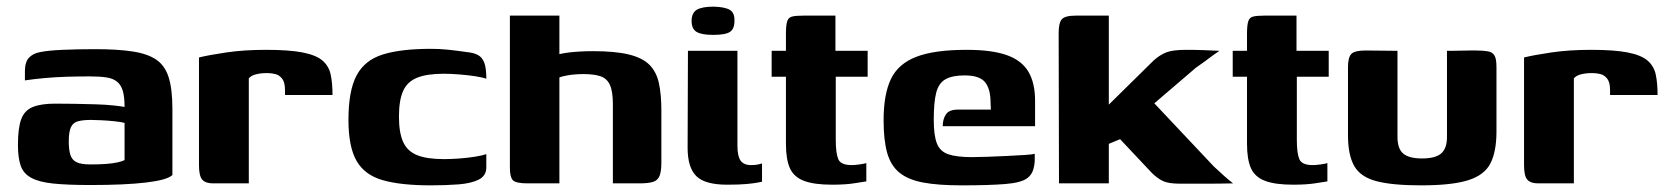

<svg xmlns="http://www.w3.org/2000/svg" viewBox="-20 -552 5026 578"><path d="M253 5Q183 5 140 0.5Q97 -4 73.5 -17Q50 -30 42 -54Q34 -78 34 -116Q34 -167 44 -193.5Q54 -220 79 -230Q104 -240 146 -240Q171 -240 203.5 -239.5Q236 -239 267.5 -238Q299 -237 322.5 -234.5Q346 -232 355 -230Q355 -261 349.5 -279Q344 -297 332 -306.5Q320 -316 300 -319Q280 -322 251 -322Q216 -322 181.5 -321Q147 -320 114.5 -317Q82 -314 55 -310V-338Q55 -365 67 -378Q79 -391 100 -395Q123 -400 168.5 -402Q214 -404 267 -404Q334 -404 379.5 -397Q425 -390 451 -372Q477 -354 488 -318.5Q499 -283 499 -224V-25Q483 -10 419.5 -2.5Q356 5 253 5ZM252 -57Q280 -57 299.5 -58.5Q319 -60 333 -63Q347 -66 355 -70V-182Q344 -185 324.5 -187Q305 -189 285 -190Q265 -191 254 -191Q230 -191 215 -187Q200 -183 193.5 -169Q187 -155 187 -126Q187 -101 192 -85.5Q197 -70 211 -63.5Q225 -57 252 -57Z M729 0H621Q599 0 589 -11Q579 -22 579 -55V-379Q607 -386 660.5 -394Q714 -402 781 -402Q851 -402 891.5 -394Q932 -386 951 -369.5Q970 -353 975.5 -327.5Q981 -302 981 -266H838V-280Q838 -304 829.5 -315Q821 -326 809 -329Q797 -332 784 -332Q764 -332 749.5 -328Q735 -324 729 -316Z M1277 6Q1187 6 1132.5 -9.5Q1078 -25 1053.5 -67.5Q1029 -110 1029 -191Q1029 -279 1053.5 -325Q1078 -371 1132.5 -388Q1187 -405 1277 -405Q1303 -405 1327.5 -402.5Q1352 -400 1387 -395Q1407 -393 1419.5 -386Q1432 -379 1438 -363Q1444 -347 1444 -315Q1433 -319 1410.5 -322.5Q1388 -326 1362 -328Q1336 -330 1316 -330Q1265 -330 1235.5 -318Q1206 -306 1193.5 -278Q1181 -250 1181 -201Q1181 -153 1193.5 -125Q1206 -97 1235.5 -85Q1265 -73 1316 -73Q1339 -73 1364.5 -75Q1390 -77 1411.5 -80.5Q1433 -84 1444 -88V-48Q1444 -23 1421.5 -11.5Q1399 0 1361 3Q1323 6 1277 6Z M1568 0Q1533 0 1524 -9.5Q1515 -19 1515 -46V-505H1664V-389Q1676 -392 1692.5 -394Q1709 -396 1728 -397Q1747 -398 1764 -398Q1832 -398 1873 -388Q1914 -378 1935 -357Q1956 -336 1963.5 -302Q1971 -268 1971 -219V-63Q1971 -36 1965.5 -22.5Q1960 -9 1946 -4.5Q1932 0 1905 0H1825V-239Q1825 -277 1816 -296.5Q1807 -316 1787.5 -322.5Q1768 -329 1736 -329Q1725 -329 1711.5 -328Q1698 -327 1685 -324.5Q1672 -322 1664 -319V0Z M2169 4Q2102 4 2076 -22Q2050 -48 2050 -107L2051 -399H2200V-113Q2200 -82 2209.5 -68.5Q2219 -55 2241 -55Q2254 -55 2263 -57Q2272 -59 2274 -60V-5Q2270 -4 2259 -2Q2248 0 2227 2Q2206 4 2169 4ZM2127 -447Q2092 -447 2077 -456Q2062 -465 2062 -489Q2062 -513 2077.5 -522.5Q2093 -532 2129 -532Q2163 -531 2177.5 -522Q2192 -513 2191 -489Q2191 -465 2177.5 -456Q2164 -447 2127 -447Z M2485 4Q2431 4 2400.5 -7.5Q2370 -19 2358 -45.5Q2346 -72 2346 -119V-321H2303V-399H2346V-450Q2346 -475 2349.5 -487Q2353 -499 2364 -502Q2375 -505 2399 -505H2495Q2495 -501 2495 -495Q2495 -489 2495 -480V-399H2592V-321H2496V-131Q2496 -91 2503.5 -73Q2511 -55 2544 -55Q2553 -55 2567.5 -57Q2582 -59 2588 -61V-6Q2581 -5 2553.5 -0.5Q2526 4 2485 4Z M2874 6Q2804 6 2759 -2.5Q2714 -11 2688 -32Q2662 -53 2651 -91Q2640 -129 2640 -190Q2640 -268 2662 -314Q2684 -360 2738.5 -381Q2793 -402 2890 -402Q2966 -402 3011 -386Q3056 -370 3076 -336Q3096 -302 3096 -249V-172H2818Q2818 -193 2827.5 -207.5Q2837 -222 2863 -222H2963L2962 -243Q2962 -284 2945.5 -304.5Q2929 -325 2884 -325Q2847 -325 2826.5 -313.5Q2806 -302 2798.5 -273.5Q2791 -245 2791 -192Q2791 -144 2800.5 -120Q2810 -96 2835 -87.5Q2860 -79 2906 -79Q2923 -79 2952 -80Q2981 -81 3011.5 -82.5Q3042 -84 3065.5 -85.5Q3089 -87 3095 -89V-71Q3095 -57 3090.5 -41.5Q3086 -26 3073 -16Q3055 -2 3006.5 2Q2958 6 2874 6Z M3168 0 3167 -453Q3167 -483 3176.5 -494Q3186 -505 3219 -505H3318V-237L3453 -370Q3472 -387 3491.5 -394.5Q3511 -402 3551 -402Q3581 -402 3605.5 -401Q3630 -400 3651 -399Q3646 -396 3633 -386.5Q3620 -377 3606 -366.5Q3592 -356 3580 -348L3455 -241L3634 -51Q3649 -37 3664 -23.5Q3679 -10 3692 0Q3650 1 3608.5 1Q3567 1 3533 1Q3498 1 3481 -7Q3464 -15 3447 -32L3352 -133L3318 -119V0Z M3873 4Q3819 4 3788.5 -7.5Q3758 -19 3746 -45.5Q3734 -72 3734 -119V-321H3691V-399H3734V-450Q3734 -475 3737.5 -487Q3741 -499 3752 -502Q3763 -505 3787 -505H3883Q3883 -501 3883 -495Q3883 -489 3883 -480V-399H3980V-321H3884V-131Q3884 -91 3891.5 -73Q3899 -55 3932 -55Q3941 -55 3955.5 -57Q3970 -59 3976 -61V-6Q3969 -5 3941.5 -0.5Q3914 4 3873 4Z M4187 -399V-140Q4187 -104 4204.5 -89.5Q4222 -75 4261 -75Q4302 -75 4319 -90.5Q4336 -106 4336 -139V-399Q4337 -399 4349 -399Q4361 -399 4376.5 -399.5Q4392 -400 4405.5 -400Q4419 -400 4422 -400Q4445 -400 4459 -397.5Q4473 -395 4479 -385Q4485 -375 4485 -350V-156Q4485 -96 4467 -60.5Q4449 -25 4400 -9.5Q4351 6 4258 6Q4172 6 4124 -6.5Q4076 -19 4057 -52Q4038 -85 4038 -145V-350Q4038 -379 4048 -389.5Q4058 -400 4091 -400Q4115 -400 4139 -399.5Q4163 -399 4187 -399Z M4718 0H4610Q4588 0 4578 -11Q4568 -22 4568 -55V-379Q4596 -386 4649.5 -394Q4703 -402 4770 -402Q4840 -402 4880.5 -394Q4921 -386 4940 -369.5Q4959 -353 4964.5 -327.5Q4970 -302 4970 -266H4827V-280Q4827 -304 4818.5 -315Q4810 -326 4798 -329Q4786 -332 4773 -332Q4753 -332 4738.5 -328Q4724 -324 4718 -316Z"/></svg>

Font: Genos Thin
Style: Bold
Weight: 700
Version: Version 1.010